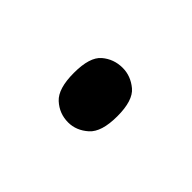

<svg xmlns="http://www.w3.org/2000/svg" viewBox="-38 -240 353 353"><g transform="rotate(45 138.5 -64.0)"><path d="M137 7Q158 7 175.5 -8.5Q193 -24 193 -65Q193 -106 175.5 -120.5Q158 -135 137 -135Q114 -135 97 -120.5Q80 -106 80 -65Q80 -24 97 -8.5Q114 7 137 7Z"/></g></svg>

Font: Noto Serif Display Semi
Style: Regular
Weight: 600
Designer: Monotype Design Team
Foundry: Monotype Imaging Inc.
Version: Version 1.900